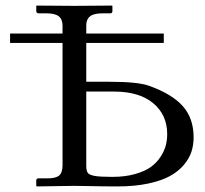

<svg xmlns="http://www.w3.org/2000/svg" viewBox="-20 -666 735 688"><path d="M388.2 -337.9H289.1V-71.8Q289.1 -53.7 294.7 -46.4Q300.3 -39.1 319.3 -35.6Q338.4 -32.2 382.8 -32.2Q428.7 -32.2 464.6 -42.5Q500.5 -52.7 521.5 -68.4Q542.5 -84 555.9 -105Q569.3 -126 574.2 -145.5Q579.1 -165 579.1 -185.1Q579.1 -254.4 529.1 -296.1Q479 -337.9 388.2 -337.9ZM566.9 -512.2H289.1V-373H372.1Q473.6 -373 513.2 -358.9Q595.7 -329.6 634.8 -285.9Q673.8 -242.2 673.8 -173.8Q673.8 -146.5 666 -122.3Q658.2 -98.1 638.7 -75Q619.1 -51.8 589.1 -35.2Q559.1 -18.6 511 -8.3Q462.9 2 401.9 2Q350.6 2 311.5 1Q272.5 0 246.1 0L111.8 2L109.9 0V-19Q109.9 -26.9 118.2 -26.9H149.9Q180.7 -26.9 192.4 -37.4Q204.1 -47.9 204.1 -74.2V-512.2H16.1V-545.9H204.1V-574.2Q204.1 -596.7 190.7 -607.4Q177.2 -618.2 147 -618.2H118.2Q115.2 -618.2 112.5 -620.4Q109.9 -622.6 109.9 -626V-645L111.8 -646Q204.1 -645 245.1 -645L380.9 -646L382.8 -645V-626Q382.8 -618.2 375 -618.2H347.2Q315.9 -618.2 302.5 -607.4Q289.1 -596.7 289.1 -575.2V-545.9H566.9Z"/></svg>

Font: Common Serif
Style: Regular
Weight: 400
Designer: Philipp H. Poll, Khaled Hosny
Foundry: Stefan Peev, Context Ltd.
Version: Version 1.026